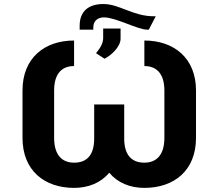

<svg xmlns="http://www.w3.org/2000/svg" viewBox="-20 -910 1069 940"><path d="M342.7 9.9C413.4 9.9 474.4 -15.6 514.9 -64.3C555.4 -15.6 616.1 9.9 686.8 9.9C831.7 9.9 939.6 -74.6 939.6 -234.7V-467C939.6 -625.7 831.7 -711.6 686.8 -711.6V-586.6C745.4 -586.6 784.8 -550.4 784.8 -467V-234.7C784.8 -150.6 745.4 -113.6 686.8 -113.6C621.8 -113.6 588.1 -154.1 588.1 -232.2V-398.4H441.1V-232.2C441.1 -154.1 408.4 -113.6 342.7 -113.6C284.8 -113.6 245 -149.9 245 -234.7V-467C245 -550.4 283.7 -586.6 342.7 -586.6V-711.6C197.4 -711.6 90.2 -625.7 90.2 -467V-234.7C90.2 -74.6 198.2 9.9 342.7 9.9ZM436.8 -764.9V-775.2C436.8 -808.9 459.2 -824.9 489.7 -824.9C546.2 -824.9 654.5 -764.9 699.9 -764.9H708.5L742.5 -830.3H733.7C631 -830.3 565 -890.3 486.5 -890.3C414.1 -890.3 370 -855.8 370 -783.7V-764.9ZM450.3 -649.5 491.8 -622.5C526.3 -639.6 570.3 -682.2 570.3 -720.5V-770.2H485.1V-723.4C485.1 -699.9 472.3 -676.5 450.3 -649.5Z"/></svg>

Font: Inter-Hewn
Style: Bold
Weight: 700
Designer: Rasmus Andersson
Foundry: rsms
Version: Version 3.012;git-f93a4a705